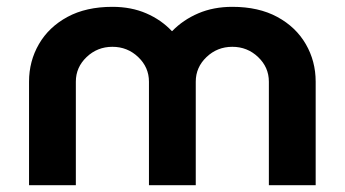

<svg xmlns="http://www.w3.org/2000/svg" viewBox="-20 -542 1009 562"><path d="M65 0V-303Q65 -363 94 -413Q123 -463 177.5 -492.5Q232 -522 309 -522Q364 -522 408 -503Q452 -484 483 -451H484Q516 -484 560.5 -503Q605 -522 660 -522Q737 -522 791.5 -492.5Q846 -463 875 -413Q904 -363 904 -303V0H767V-303Q767 -345 735.5 -375Q704 -405 660 -405Q616 -405 584.5 -375Q553 -345 553 -303V0H416V-303Q416 -345 384.5 -375Q353 -405 309 -405Q265 -405 233.5 -375Q202 -345 202 -303V0Z"/></svg>

Font: MuseoModerno SemiBold
Style: Regular
Weight: 600
Designer: Pablo Cosgaya, Héctor Gatti, Marcela Romero, and the Authors of The MuseoModerno Project.
Foundry: Omnibus-Type Team
Version: Version 1.001